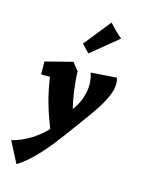

<svg xmlns="http://www.w3.org/2000/svg" viewBox="-211 -846 888 1199"><g transform="rotate(20 233.0 -247.0)"><path d="M181.2 -7.8Q162.1 -46.9 146.7 -81.1Q131.3 -115.2 117.7 -150.4Q104 -185.5 92 -225.1Q80.1 -264.6 67.9 -314Q56.2 -313 45.9 -312Q36.6 -311 27.3 -310.5Q18.1 -310.1 11.2 -310.1L2.9 -392.1L173.8 -452.1L219.2 -404.8Q221.2 -379.4 226.8 -347.9Q232.4 -316.4 239.5 -284.9Q246.6 -253.4 254.9 -224.1Q263.2 -194.8 271 -173.8Q298.3 -219.2 308.1 -258.8Q317.9 -298.3 317.9 -330.6Q317.9 -352.5 314.7 -369.9Q311.5 -387.2 307.6 -399.9Q303.2 -414.6 297.9 -425.8L462.9 -452.1Q472.7 -427.7 472.7 -399.4Q472.7 -372.1 463.6 -341.6Q454.6 -311 438 -275.6Q421.4 -240.2 397.7 -199Q374 -157.7 344.2 -108.9L277.8 0Q254.4 38.1 228.3 77.1Q202.1 116.2 174.1 151.9Q146 187.5 116.7 218Q87.4 248.5 58.1 270L-23.9 141.1Q37.1 119.1 89.4 80.6Q141.6 42 181.2 -7.8ZM190.9 -579.1 314 -764.2Q320.8 -757.3 332.8 -746.6Q344.7 -735.8 358.2 -724.6Q371.6 -713.4 384.3 -704.1Q397 -694.8 404.8 -690.9L243.7 -533.2Z"/></g></svg>

Font: Simonetta
Style: Black Italic
Weight: 900
Italic angle: -2°
Designer: Gayaneh Bagdasaryan
Foundry: Brownfox
Version: Version 1.002